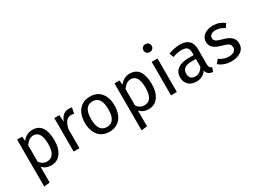

<svg xmlns="http://www.w3.org/2000/svg" viewBox="-47 -1592 3501 2618"><g transform="rotate(-30 1703.0 -283.5)"><path d="M529 -264Q529 -140 475 -64Q421 12 322 12Q234 12 184 -48V202L92 213V-527H171L178 -456Q207 -496 248 -517.5Q289 -539 334 -539Q435 -539 482 -467Q529 -395 529 -264ZM430 -264Q430 -466 311 -466Q272 -466 240 -443Q208 -420 184 -384V-127Q204 -96 234 -79.5Q264 -63 300 -63Q430 -63 430 -264Z M959 -533 942 -443Q918 -449 896 -449Q847 -449 817 -413Q787 -377 770 -301V0H678V-527H757L766 -420Q787 -479 823 -509Q859 -539 907 -539Q935 -539 959 -533Z M1476 -264Q1476 -182 1448 -119.5Q1420 -57 1367 -22.5Q1314 12 1241 12Q1130 12 1068 -62Q1006 -136 1006 -263Q1006 -345 1034 -407.5Q1062 -470 1115 -504.5Q1168 -539 1242 -539Q1353 -539 1414.5 -465Q1476 -391 1476 -264ZM1105 -263Q1105 -62 1241 -62Q1377 -62 1377 -264Q1377 -465 1242 -465Q1105 -465 1105 -263Z M2062 -264Q2062 -140 2008 -64Q1954 12 1855 12Q1767 12 1717 -48V202L1625 213V-527H1704L1711 -456Q1740 -496 1781 -517.5Q1822 -539 1867 -539Q1968 -539 2015 -467Q2062 -395 2062 -264ZM1963 -264Q1963 -466 1844 -466Q1805 -466 1773 -443Q1741 -420 1717 -384V-127Q1737 -96 1767 -79.5Q1797 -63 1833 -63Q1963 -63 1963 -264Z M2303 0H2211V-527H2303ZM2321 -717Q2321 -690 2303 -672.5Q2285 -655 2256 -655Q2228 -655 2210 -672.5Q2192 -690 2192 -717Q2192 -744 2210 -762Q2228 -780 2256 -780Q2285 -780 2303 -762Q2321 -744 2321 -717Z M2889 -52 2868 12Q2827 7 2802 -11Q2777 -29 2765 -67Q2712 12 2608 12Q2530 12 2485 -32Q2440 -76 2440 -147Q2440 -231 2500.5 -276Q2561 -321 2672 -321H2753V-360Q2753 -416 2726 -440Q2699 -464 2643 -464Q2585 -464 2501 -436L2478 -503Q2576 -539 2660 -539Q2753 -539 2799 -493.5Q2845 -448 2845 -364V-123Q2845 -91 2856 -75.5Q2867 -60 2889 -52ZM2753 -139V-260H2684Q2538 -260 2538 -152Q2538 -105 2561 -81Q2584 -57 2629 -57Q2708 -57 2753 -139Z M3356 -479 3317 -421Q3281 -444 3248.5 -455Q3216 -466 3180 -466Q3135 -466 3109 -447.5Q3083 -429 3083 -397Q3083 -365 3107.5 -347Q3132 -329 3196 -312Q3284 -290 3327.5 -252Q3371 -214 3371 -148Q3371 -70 3310.5 -29Q3250 12 3163 12Q3043 12 2964 -57L3013 -113Q3080 -62 3161 -62Q3213 -62 3243.5 -83.5Q3274 -105 3274 -142Q3274 -169 3263 -185.5Q3252 -202 3225 -214.5Q3198 -227 3146 -241Q3062 -263 3024.5 -300Q2987 -337 2987 -394Q2987 -435 3011.5 -468.5Q3036 -502 3079.5 -520.5Q3123 -539 3177 -539Q3231 -539 3274 -524Q3317 -509 3356 -479Z"/></g></svg>

Font: Fira GO
Style: Regular
Weight: 400
Designer: Carrois Corporate
Foundry: Carrois Corporate GbR
Version: Version 0.300